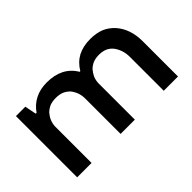

<svg xmlns="http://www.w3.org/2000/svg" viewBox="-62 -680 931 931"><g transform="rotate(-45 403.0 -215.0)"><path d="M59.6 0Q85 0 158.2 0Q158.2 -62.5 158.2 -251Q159.2 -269.5 166 -286.1Q172.9 -302.7 185.5 -317.4Q199.2 -331.1 216.8 -338.9Q234.4 -345.7 257.8 -345.7Q281.2 -345.7 299.8 -338.9Q317.4 -331.1 331.1 -317.4Q343.8 -301.8 350.6 -283.2Q357.4 -264.6 357.4 -242.2Q357.4 -161.1 357.4 0Q381.8 0 455.1 0Q455.1 -62.5 455.1 -251Q456.1 -270.5 462.9 -287.1Q470.7 -303.7 483.4 -318.4Q496.1 -331.1 513.7 -338.9Q532.2 -345.7 554.7 -345.7Q578.1 -345.7 596.7 -337.9Q614.3 -330.1 627 -314.5Q639.6 -297.9 646.5 -277.3Q653.3 -256.8 653.3 -232.4Q653.3 -154.3 653.3 0Q677.7 0 751 0Q751 -60.5 751 -241.2Q751 -284.2 739.3 -318.4Q727.5 -352.5 705.1 -377.9Q682.6 -403.3 651.4 -417Q619.1 -429.7 579.1 -429.7Q529.3 -429.7 493.2 -411.1Q457 -391.6 434.6 -353.5Q433.6 -353.5 429.7 -353.5Q407.2 -391.6 369.1 -411.1Q332 -429.7 281.2 -429.7Q234.4 -429.7 200.2 -412.1Q165 -394.5 141.6 -360.4Q139.6 -360.4 135.7 -360.4Q132.8 -375 124 -419.9Q108.4 -419.9 59.6 -419.9Q59.6 -407.2 59.6 -367.2Q59.6 -275.4 59.6 0Z"/></g></svg>

Font: TextaAlt
Style: Bold
Weight: 400
Designer: Daniel Hernandez & Miguel Hernandez
Version: Version 1.005;com.myfonts.easy.latinotype.texta.alt-bold.wfk